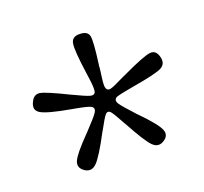

<svg xmlns="http://www.w3.org/2000/svg" viewBox="-81 -887 630 593"><g transform="rotate(-20 234.0 -591.0)"><path d="M196.3 -484.4Q197.3 -486.3 199.2 -489.3Q218.8 -525.4 225.6 -533.2Q234.4 -543 243.2 -533.2Q250 -525.4 269.5 -489.3Q271.5 -486.3 272.5 -484.4Q309.6 -416 326.7 -398.9Q343.8 -381.8 363.3 -393.6Q384.8 -406.2 376.5 -427.2Q368.2 -448.2 320.3 -497.1Q319.3 -498 316.4 -501Q280.3 -540 273.4 -550.8Q263.7 -565.4 276.4 -572.3Q286.1 -576.2 330.1 -584Q334 -585 335.9 -585Q411.1 -597.7 430.7 -607.4Q450.2 -617.2 445.3 -639.6Q439.5 -667 418 -664.6Q396.5 -662.1 324.2 -627.9Q321.3 -627 315.4 -624Q276.4 -604.5 266.6 -602.5Q252.9 -599.6 251 -616.2Q250 -627 256.8 -673.8Q256.8 -681.6 257.8 -685.5Q267.6 -757.8 264.2 -775.4Q260.7 -793 237.3 -793.9Q210 -795.9 205.6 -774.9Q201.2 -753.9 212.9 -671.9Q219.7 -626 217.8 -615.2Q216.8 -599.6 200.2 -603.5Q188.5 -606.4 143.6 -627.9Q76.2 -661.1 57.1 -664.6Q38.1 -668 28.3 -648.4Q14.6 -623 35.2 -610.4Q55.7 -597.7 133.8 -584Q135.7 -584 139.6 -583Q182.6 -575.2 191.4 -570.3Q204.1 -563.5 194.3 -548.8Q187.5 -538.1 151.4 -500Q148.4 -497.1 147.5 -496.1Q100.6 -448.2 92.3 -428.2Q84 -408.2 104 -394.5Q124 -380.9 142.1 -398.4Q160.2 -416 196.3 -484.4Z"/></g></svg>

Font: Bpmf GenWan Min R
Style: R
Weight: 400
Foundry: But Ko
Version: Version 1.320